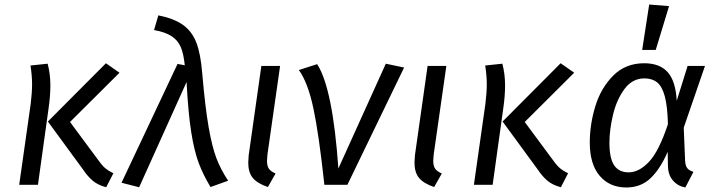

<svg xmlns="http://www.w3.org/2000/svg" viewBox="-20 -818 3171 850"><path d="M348 -67 192 -280 449 -538 509 -496 290 -278 407 -120Q428 -90 442.5 -76.5Q457 -63 482 -51L450 11Q413 1 390.5 -18Q368 -37 348 -67ZM116 -359Q122 -409 122 -444Q122 -484 115 -528L191 -536Q203 -490 203 -440Q203 -393 195 -338L148 0H65Z M875 -497Q888 -345 903.5 -256Q919 -167 938.5 -116.5Q958 -66 990 -18L912 10Q880 -43 860 -95.5Q840 -148 826.5 -233.5Q813 -319 806 -455L596 11L518 -9L766 -535L798 -529Q793 -579 780.5 -609Q768 -639 740 -657.5Q712 -676 662 -685L681 -750Q751 -736 790.5 -707.5Q830 -679 849 -630Q868 -581 875 -497Z M1164 -134Q1162 -112 1162 -106Q1162 -83 1170.5 -71Q1179 -59 1200 -50L1166 10Q1119 -6 1099 -30.5Q1079 -55 1079 -98Q1079 -107 1081 -131L1137 -526H1220Z M1478 -72 1688 -536 1769 -519 1518 0H1416Q1392 -223 1367.5 -338Q1343 -453 1303 -508L1384 -534Q1453 -428 1478 -72Z M1900 -134Q1898 -112 1898 -106Q1898 -83 1906.5 -71Q1915 -59 1936 -50L1902 10Q1855 -6 1835 -30.5Q1815 -55 1815 -98Q1815 -107 1817 -131L1873 -526H1956Z M2361 -67 2205 -280 2462 -538 2522 -496 2303 -278 2420 -120Q2441 -90 2455.5 -76.5Q2470 -63 2495 -51L2463 11Q2426 1 2403.5 -18Q2381 -37 2361 -67ZM2129 -359Q2135 -409 2135 -444Q2135 -484 2128 -528L2204 -536Q2216 -490 2216 -440Q2216 -393 2208 -338L2161 0H2078Z M2976 -372 3024 -526H3101L3007 -253L3013 -107Q3014 -86 3021.5 -75Q3029 -64 3050 -57L3014 12Q2981 6 2959.5 -18.5Q2938 -43 2937 -83L2936 -146Q2903 -70 2860 -29Q2817 12 2753 12Q2679 12 2635 -39.5Q2591 -91 2591 -187Q2591 -267 2615.5 -347.5Q2640 -428 2694.5 -483Q2749 -538 2832 -538Q2900 -538 2935.5 -499Q2971 -460 2976 -372ZM2678 -186Q2678 -117 2699 -86Q2720 -55 2763 -55Q2809 -55 2853 -101.5Q2897 -148 2937 -268Q2935 -348 2923 -392Q2911 -436 2889 -453.5Q2867 -471 2833 -471Q2779 -471 2744 -423Q2709 -375 2693.5 -308.5Q2678 -242 2678 -186ZM2942 -791 2883 -597H2823L2854 -798Z"/></svg>

Font: Fira Sans Book
Style: Italic
Weight: 350
Italic angle: -8°
Designer: bBox Type GmbH & Carrois Corporate GbR & Edenspiekermann AG
Foundry: bBox Type GmbH & Carrois Corporate GbR & Edenspiekermann AG
Version: Version 4.301